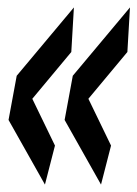

<svg xmlns="http://www.w3.org/2000/svg" viewBox="-20 -528 370 517"><path d="M101 -31 3 -205 25 -324 179 -508 172 -388 67 -262 128 -136ZM252 -31 154 -205 176 -324 330 -508 323 -388 218 -262 279 -136Z"/></svg>

Font: Georama Extra Condensed Medium
Style: Italic
Weight: 500
Width: 2
Italic angle: -9°
Designer: Jean-Baptiste Levee
Foundry: Production Type
Version: Version 1.000